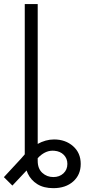

<svg xmlns="http://www.w3.org/2000/svg" viewBox="-45 -748 448 970"><path d="M224.6 202.6Q175.8 202.6 143.6 182.4Q111.3 162.1 95.7 129.2Q80.1 96.2 80.1 58.6V-88.9H145.5V64.9Q145.5 104 168.7 125.2Q191.9 146.5 224.6 146.5Q255.4 146.5 275.4 127.9Q295.4 109.4 295.4 80.1Q295.4 52.7 277.3 34.4Q259.3 16.1 230 13.7Q209.5 11.7 190.9 18.8Q172.4 25.9 154.8 41.7Q137.2 57.6 117.7 83L17.6 189.5L-25.4 147L61 53.7Q101.6 3.4 143.6 -20Q185.5 -43.5 228 -43.5Q285.6 -43.5 324.2 -9.5Q362.8 24.4 362.8 80.1Q362.8 135.3 324.7 168.9Q286.6 202.6 224.6 202.6ZM145.5 -727.5V0H80.1V-727.5Z"/></svg>

Font: Inter 17pt Light
Style: Regular
Weight: 300
Version: Version 4.001;git-66647c0bb